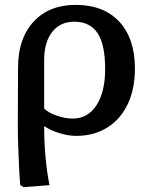

<svg xmlns="http://www.w3.org/2000/svg" viewBox="-20 -543 616 787"><path d="M77 224 63 216Q60 182 58 138.5Q56 95 54.5 51Q53 7 53 -27L54 -267Q54 -385 117.5 -454Q181 -523 290 -523Q405 -523 469 -454Q533 -385 533 -262Q533 -178 503.5 -116Q474 -54 419.5 -20Q365 14 292 14Q261 14 224.5 3Q188 -8 163 -25H161Q161 42 167 105Q173 168 183 216ZM278 -57Q340 -57 375.5 -111.5Q411 -166 411 -261Q411 -360 380 -407Q349 -454 284 -454Q227 -454 194 -412Q161 -370 161 -297V-98Q178 -81 212.5 -69Q247 -57 278 -57Z"/></svg>

Font: Literata Medium
Style: Regular
Weight: 500
Designer: Latin by Veronika Burian and Jose Scaglione. Greek by Irene Vlachou. Cyrillic by Vera Evstafieva.
Foundry: TypeTogether
Version: Version 3.103; ttfautohint (v1.8.4.7-5d5b);gftools[0.9.29]